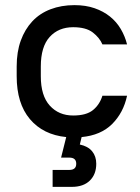

<svg xmlns="http://www.w3.org/2000/svg" viewBox="-20 -528 545 748"><path d="M238 6Q148 -3 96.5 -64Q45 -125 45 -231V-269Q45 -326 61 -370Q77 -414 106 -445Q135 -476 177 -492Q219 -508 270 -508Q314 -508 348.5 -496Q383 -484 408.5 -463.5Q434 -443 450.5 -415Q467 -387 475 -355H379Q368 -381 341.5 -401.5Q315 -422 265 -422Q208 -422 173.5 -384Q139 -346 139 -269V-231Q139 -155 174 -116.5Q209 -78 265 -78Q316 -78 342 -99Q368 -120 379 -155H475Q461 -89 417 -45Q373 -1 298 6L291 35Q323 42 339 61.5Q355 81 355 110Q355 151 330 175.5Q305 200 260 200H185V134H250Q277 134 277 110Q277 86 250 86H218Z"/></svg>

Font: PT Root UI Web Medium
Style: Regular
Weight: 500
Designer: Vitaly Kuzmin
Foundry: ParaType Ltd.
Version: Version 1.001W